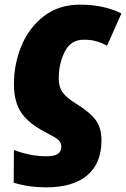

<svg xmlns="http://www.w3.org/2000/svg" viewBox="-20 -583 543 827"><path d="M39 204 40 63Q111 90 178 90Q215 90 229.5 79.5Q244 69 244 49Q244 30 230 18.5Q216 7 177 -13Q104 -50 72 -97Q40 -144 40 -221Q40 -306 72 -384.5Q104 -463 168.5 -513Q233 -563 325 -563Q427 -563 503 -525L441 -386Q415 -400 392.5 -406Q370 -412 341 -412Q285 -412 259 -360.5Q233 -309 233 -245Q233 -207 251 -183.5Q269 -160 310 -135Q368 -99 392.5 -65.5Q417 -32 417 22Q417 121 355.5 172.5Q294 224 179 224Q104 224 39 204Z"/></svg>

Font: Noto Sans Display Black
Style: Italic
Weight: 900
Italic angle: -12°
Designer: Monotype Design team
Foundry: Monotype Imaging Inc.
Version: Version 1.000